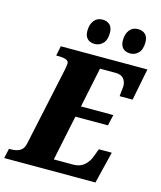

<svg xmlns="http://www.w3.org/2000/svg" viewBox="-156 -1023 938 1118"><g transform="rotate(15 313.0 -463.5)"><path d="M-10 -59H2Q34 -59 55.5 -71Q77 -83 84 -115L186 -592Q191 -622 191 -625Q191 -642 174.5 -648.5Q158 -655 126 -655H115L127 -714H649L611 -522H533Q539 -576 539 -583Q539 -611 523.5 -629Q508 -647 475 -647H381L331 -406H526L511 -340H315L258 -67H376Q416 -67 442 -90Q468 -113 480 -149L496 -192H574L527 0H-23ZM253 -841Q253 -880 271.5 -903.5Q290 -927 322 -927Q350 -927 366.5 -911Q383 -895 383 -864Q383 -820 362.5 -799Q342 -778 314 -778Q285 -778 269 -794Q253 -810 253 -841ZM467 -841Q467 -880 485.5 -903.5Q504 -927 536 -927Q564 -927 580.5 -911Q597 -895 597 -864Q597 -820 576.5 -799Q556 -778 528 -778Q499 -778 483 -794Q467 -810 467 -841Z"/></g></svg>

Font: Noto Serif NarrowBlack
Style: Italic
Weight: 900
Width: 4
Italic angle: -12°
Designer: Monotype Design Team
Foundry: Monotype Imaging Inc.
Version: Version 1.001